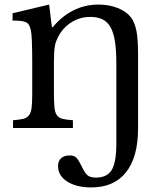

<svg xmlns="http://www.w3.org/2000/svg" viewBox="-20 -560 704 840"><path d="M216 -157Q216 -116 218 -92.5Q220 -69 228.5 -56.5Q237 -44 253.5 -40Q270 -36 299 -34V0H37V-34Q65 -36 81.5 -40Q98 -44 107 -56Q116 -68 118.5 -90Q121 -112 121 -150V-283Q121 -402 115 -428Q112 -441 107.5 -449.5Q103 -458 94 -462.5Q85 -467 71 -468.5Q57 -470 35 -470V-502L195 -540L207 -441H211Q249 -488 300 -514Q351 -540 411 -540Q457 -540 495 -525Q533 -510 553 -484Q570 -461 577 -424.5Q584 -388 584 -324V2Q584 127 531.5 193.5Q479 260 379 260Q315 260 274.5 234.5Q234 209 234 167Q234 144 247.5 132Q261 120 285 120Q303 120 312.5 128.5Q322 137 337 167Q351 197 363 207Q375 217 400 217Q448 217 468.5 184Q489 151 489 68V-282Q489 -339 483 -378Q477 -417 463.5 -441Q450 -465 428 -475.5Q406 -486 375 -486Q330 -486 292.5 -462.5Q255 -439 234 -398Q229 -388 225.5 -379Q222 -370 220 -358Q218 -346 217 -330.5Q216 -315 216 -291Z"/></svg>

Font: Libre Baskerville
Style: Regular
Weight: 400
Designer: Pablo Impallari, Rodrigo Fuenzalida
Foundry: Pablo Impallari, Rodrigo Fuenzalida
Version: Version 1.000; ttfautohint (v0.93) -l 8 -r 50 -G 200 -x 14 -